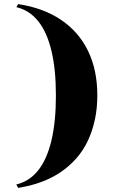

<svg xmlns="http://www.w3.org/2000/svg" viewBox="-20 -835 597 941"><path d="M69 86 60 69Q124 54 167 0Q210 -54 232 -146Q254 -238 254 -367Q254 -495 232 -586.5Q210 -678 167 -731.5Q124 -785 60 -800L69 -815Q193 -796 279.5 -737.5Q366 -679 411.5 -585.5Q457 -492 457 -367Q457 -304 445 -248.5Q433 -193 411 -146Q389 -99 355.5 -60.5Q322 -22 279 7.5Q236 37 183.5 56.5Q131 76 69 86Z"/></svg>

Font: Kalnia Thin SemiBold
Style: Regular
Weight: 600
Version: Version 1.105